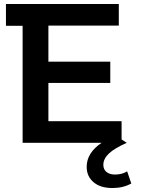

<svg xmlns="http://www.w3.org/2000/svg" viewBox="-20 -720 710 968"><path d="M642 205Q601 228 547 228Q486 228 451.5 198.5Q417 169 417 121Q417 51 492 0H94V-590H10V-700H579V-591H224V-409H536V-302H224V-109H593V-17L619 0Q556 28 528.5 54.5Q501 81 501 111Q501 134 517 147Q533 160 560 160Q595 160 621 144Z"/></svg>

Font: mBank SemiBold
Style: Regular
Weight: 600
Designer: Julieta Ulanovsky
Foundry: Julieta Ulanovsky
Version: Version 7.200